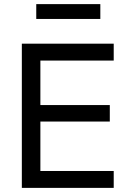

<svg xmlns="http://www.w3.org/2000/svg" viewBox="-20 -912 632 932"><path d="M86 0V-700H532V-618H176V-402H513V-322H176V-82H532V0ZM156 -820V-892H467V-820Z"/></svg>

Font: Liter
Style: Regular
Weight: 400
Designer: Anton Skugarov
Foundry: skugi
Version: Version 1.004; ttfautohint (v1.8.4.7-5d5b)